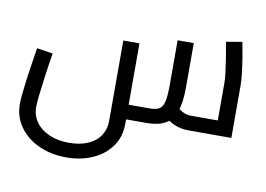

<svg xmlns="http://www.w3.org/2000/svg" viewBox="-79 -623 1379 995"><g transform="rotate(10 610.5 -126.0)"><path d="M324 248Q244 248 179.5 218.5Q115 189 77.5 136.5Q40 84 40 17Q40 -4 43.5 -38.5Q47 -73 52.5 -115Q58 -157 65 -200.5Q72 -244 78 -283L162 -270Q151 -202 143 -143.5Q135 -85 130.5 -44Q126 -3 126 17Q126 62 150.5 96.5Q175 131 220 151Q265 171 324 171Q383 171 425 152.5Q467 134 489 100.5Q511 67 511 23V-400H596V23Q596 93 559.5 143.5Q523 194 461.5 221Q400 248 324 248ZM596 0V-77H704Q738 -77 756 -87Q774 -97 781 -127Q788 -157 788 -215V-450H873V-215Q873 -136 855.5 -88.5Q838 -41 801 -20.5Q764 0 704 0ZM921 0Q886 0 852.5 -13.5Q819 -27 788 -55L843 -113Q866 -94 884.5 -85.5Q903 -77 921 -77H1101L1065 -41V-278Q1065 -295 1061 -328Q1057 -361 1050.5 -402.5Q1044 -444 1036 -486L1120 -500Q1127 -465 1134 -422Q1141 -379 1145.5 -340Q1150 -301 1150 -278V0Z"/></g></svg>

Font: Cairo Medium
Style: Regular
Weight: 500
Designer: Mohamed Gaber, Accademia di Belle Arti di Urbino
Foundry: Kief Type Foundry, Accademia di Belle Arti di Urbino
Version: Version 3.117